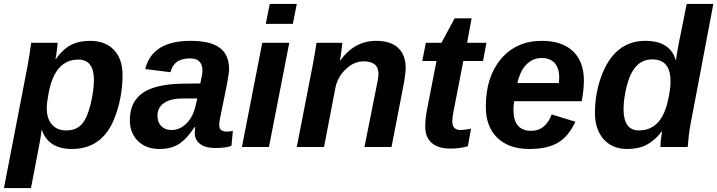

<svg xmlns="http://www.w3.org/2000/svg" viewBox="-42 -745 3635 973"><path d="M355 -443Q235 -443 204 -271Q195 -224 195 -196Q195 -144 221 -114Q247 -84 293 -84Q344 -84 372 -115Q400 -146 417 -216Q434 -289 434 -339Q434 -443 355 -443ZM239 -446H241Q276 -495 316.5 -516.5Q357 -538 414 -538Q492 -538 535.5 -492Q579 -446 579 -365Q579 -266 548 -173Q489 10 323 10Q203 10 170 -87H169Q166 -56 154 5L115 208H-22L97 -407L106 -460L116 -528H250Q250 -518 246 -490Q243 -458 239 -446Z M1047 5Q999 5 972 -15.5Q945 -36 945 -70Q945 -83 947 -101H944Q903 -39 863.5 -14.5Q824 10 766 10Q698 10 657 -30.5Q616 -71 616 -136Q616 -227 679 -272.5Q742 -318 880 -321L973 -322Q984 -371 984 -386Q984 -449 922 -449Q878 -449 854.5 -431.5Q831 -414 822 -379L694 -395Q729 -538 924 -538Q1025 -538 1072 -502.5Q1119 -467 1119 -394Q1119 -378 1108 -317L1073 -145Q1069 -125 1069 -110Q1069 -78 1108 -78Q1123 -78 1138 -82L1131 -6Q1104 5 1047 5ZM947 -201 958 -246H879Q821 -245 788.5 -222.5Q756 -200 756 -159Q756 -125 775.5 -105.5Q795 -86 827 -86Q868 -86 901 -117.5Q934 -149 947 -201Z M1442 -624H1305L1325 -725H1462ZM1321 0H1184L1287 -528H1424Z M1942 0H1805L1863 -291Q1876 -349 1876 -371Q1876 -434 1801 -434Q1751 -434 1710 -394Q1667 -353 1657 -296L1600 0H1462L1543 -416Q1553 -468 1562 -528H1693Q1693 -527 1692.5 -522.5Q1692 -518 1690.5 -507.5Q1689 -497 1688 -487L1681 -438H1682Q1754 -538 1864 -538Q1938 -538 1976 -502Q2014 -466 2014 -399Q2014 -384 2010 -360Q2007 -332 2004 -319Z M2240 8Q2179 8 2146 -20.5Q2113 -49 2113 -102Q2113 -140 2120 -179L2170 -436H2098L2116 -528H2195L2262 -652H2348L2325 -528H2423L2406 -436H2306L2255 -174Q2250 -144 2250 -131Q2250 -86 2292 -86Q2310 -86 2345 -93L2329 -4Q2290 8 2240 8Z M2906 -232H2564Q2560 -216 2560 -189Q2560 -82 2650 -82Q2722 -82 2754 -165L2874 -128Q2838 -52 2784 -21Q2730 10 2641 10Q2537 10 2478.5 -46.5Q2420 -103 2420 -204Q2420 -356 2497.5 -447Q2575 -538 2704 -538Q2806 -538 2861.5 -485.5Q2917 -433 2917 -337Q2917 -292 2906 -232ZM2580 -324H2790L2792 -351Q2792 -401 2768.5 -426Q2745 -451 2704 -451Q2658 -451 2626 -418.5Q2594 -386 2580 -324Z M3313 -78H3311Q3275 -32 3234.5 -11Q3194 10 3136 10Q3061 10 3017 -39.5Q2973 -89 2973 -173Q2973 -268 3004 -355Q3070 -538 3228 -538Q3354 -538 3382 -441H3384Q3386 -463 3397 -521L3438 -725H3573L3457 -113Q3448 -66 3443 0H3305Q3305 -28 3313 -78ZM3196 -84Q3273 -84 3313 -153Q3334 -190 3344 -240Q3356 -292 3356 -333Q3356 -444 3264 -444Q3214 -444 3183 -410Q3152 -377 3135 -312Q3118 -246 3118 -192Q3118 -84 3196 -84Z"/></svg>

Font: Libra Sans
Style: Bold Italic
Weight: 700
Italic angle: -12°
Foundry: Context Ltd
Version: Version 1.002